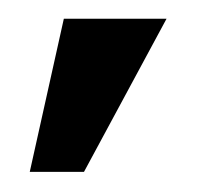

<svg xmlns="http://www.w3.org/2000/svg" viewBox="-20 -76 224 200"><path d="M11 103 46.5 -56.5H153.5L67.5 103Z"/></svg>

Font: Anybody Condensed Medium
Style: Regular
Weight: 500
Width: 3
Designer: Tyler Finck
Foundry: Etcetera Type Company
Version: Version 1.010; ttfautohint (v1.8.3) -l 8 -r 50 -G 200 -x 14 